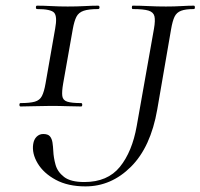

<svg xmlns="http://www.w3.org/2000/svg" viewBox="-20 -645 708 678"><path d="M281.8 13.2Q220 13.2 177 -10Q134 -33.2 113.1 -68.1Q92.2 -103 97.2 -136Q99.6 -152.6 109.3 -162.2Q119 -171.8 132.6 -171.8Q149.4 -171.8 156.3 -163.6Q163.2 -155.4 165.3 -141.8Q167.4 -128.2 168.2 -111.2Q169.2 -88.6 176.1 -63.4Q183 -38.2 206.2 -20.2Q229.4 -2.2 277.8 -2.2Q360 -2.2 403.4 -55.8Q446.8 -109.4 462.8 -200L523.8 -544Q528.8 -573 525.4 -587.5Q522 -602 504.6 -607.5Q487.2 -613 448.8 -613Q445.6 -613 445.6 -619Q445.6 -625 448.8 -625Q475.2 -625 504.7 -623.5Q534.2 -622 566 -622Q595.6 -622 620.3 -623.5Q645 -625 664.4 -625Q668.2 -625 668.2 -619Q668.2 -613 664.4 -613Q635.4 -613 619.5 -607Q603.6 -601 596.4 -586Q589.2 -571 584.2 -542L535.2 -258Q512.2 -125.8 442.6 -56.3Q373 13.2 281.8 13.2ZM52.6 -269Q48.6 -269 48.6 -275Q48.6 -281 52.6 -281Q85.6 -281 103 -286Q120.4 -291 128.1 -306Q135.8 -321 140.8 -350L174.8 -544Q182.8 -587 171.3 -600Q159.8 -613 110.8 -613Q106.8 -613 106.8 -619Q106.8 -625 110.8 -625Q134.2 -625 161.7 -623.5Q189.2 -622 219 -622Q251.6 -622 278.7 -623.5Q305.8 -625 326.4 -625Q331.4 -625 331.4 -619Q331.4 -613 326.4 -613Q293.4 -613 275.6 -607Q257.8 -601 250 -586Q242.2 -571 237 -542L203 -350Q198 -321 200 -306Q202 -291 217.5 -286Q233 -281 266.4 -281Q270.4 -281 270.4 -275Q270.4 -269 266.4 -269Q244.8 -269 218.2 -270Q191.6 -271 159 -271Q129.4 -271 101.8 -270Q74.2 -269 52.6 -269Z"/></svg>

Font: Cormorant Light
Style: Italic
Weight: 300
Italic angle: -10°
Designer: Christian Thalmann (Catharsis Fonts)
Foundry: Catharsis Fonts
Version: Version 4.000